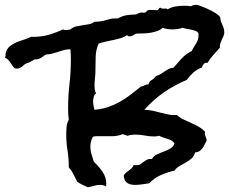

<svg xmlns="http://www.w3.org/2000/svg" viewBox="-200 -825 965 809"><path d="M745.1 -688.5Q745.1 -679.7 741.2 -671.9L734.4 -657.2Q731.4 -650.4 728.5 -642.6Q725.6 -634.8 726.6 -624Q712.9 -608.4 699.2 -593.8Q685.5 -579.1 674.8 -560.5Q664.1 -561.5 658.7 -555.7Q653.3 -549.8 650.4 -540Q629.9 -533.2 614.3 -519Q598.6 -504.9 586.9 -488.3Q535.2 -466.8 490.2 -435.5Q445.3 -404.3 408.2 -362.3Q425.8 -362.3 442.9 -358.4Q460 -354.5 477.1 -350.1Q494.1 -345.7 510.7 -342.3Q527.3 -338.9 544.9 -340.8Q557.6 -329.1 573.7 -321.3Q589.8 -313.5 606 -306.6Q622.1 -299.8 637.2 -291Q652.3 -282.2 664.1 -269.5Q664.1 -267.6 663.6 -266.1Q663.1 -264.6 663.1 -262.7Q663.1 -254.9 667 -247.6Q670.9 -240.2 670.9 -232.4Q666 -224.6 662.1 -215.8Q658.2 -207 652.8 -200.2Q647.5 -193.4 640.6 -188.5Q633.8 -183.6 622.1 -182.6Q617.2 -166 606.4 -156.7Q595.7 -147.5 582.5 -140.1Q569.3 -132.8 556.6 -125.5Q543.9 -118.2 535.2 -106.4Q505.9 -99.6 478 -87.4Q450.2 -75.2 428.7 -52.7Q414.1 -50.8 398.9 -48.3Q383.8 -45.9 369.1 -45.9Q348.6 -45.9 335.9 -54.2Q323.2 -62.5 321.3 -85Q324.2 -91.8 330.1 -96.7L342.8 -106.4Q349.6 -111.3 355 -116.7Q360.4 -122.1 363.3 -129.9Q365.2 -129.9 368.2 -129.4Q371.1 -128.9 374 -128.9Q385.7 -128.9 392.6 -133.8Q399.4 -138.7 405.8 -143.6Q412.1 -148.4 419.9 -152.3Q427.7 -156.2 440.4 -155.3Q447.3 -168 460.9 -174.3Q474.6 -180.7 489.3 -186Q503.9 -191.4 517.1 -198.7Q530.3 -206.1 535.2 -220.7Q530.3 -228.5 522.5 -232.9Q514.6 -237.3 504.9 -240.2L486.3 -246.1Q477.5 -249 470.7 -252.9Q460 -250 450.2 -250Q429.7 -250 410.2 -253.9Q390.6 -257.8 370.1 -257.8Q351.6 -257.8 337.9 -252.9Q333 -253.9 327.6 -255.9Q322.3 -257.8 317.4 -259.8Q294.9 -251 270.5 -251H207Q199.2 -251 191.4 -249Q180.7 -229.5 180.7 -207Q180.7 -190.4 185.5 -175.3Q190.4 -160.2 195.3 -143.6Q214.8 -126 231.4 -102.1Q248 -78.1 248 -49.8Q248 -43 247.1 -39.1Q237.3 -45.9 221.7 -45.9Q208 -45.9 195.8 -42Q183.6 -38.1 169.9 -36.1Q159.2 -41 147.5 -46.4Q135.7 -51.8 125 -59.6Q117.2 -76.2 109.4 -91.3Q101.6 -106.4 89.8 -120.1V-124Q89.8 -158.2 84.5 -191.4Q79.1 -224.6 79.1 -258.8Q79.1 -274.4 80.6 -290.5Q82 -306.6 89.8 -320.3Q86.9 -343.8 86.9 -369.1Q86.9 -419.9 92.8 -470.7Q98.6 -521.5 98.6 -574.2Q98.6 -585 98.1 -595.7Q97.7 -606.4 96.7 -617.2H92.8Q80.1 -617.2 68.4 -613.8Q56.6 -610.4 44.9 -606.4Q33.2 -602.5 20.5 -599.1Q7.8 -595.7 -4.9 -595.7Q-12.7 -591.8 -17.6 -587.9Q-22.5 -584 -27.3 -581.1Q-32.2 -578.1 -38.6 -576.2Q-44.9 -574.2 -53.7 -575.2Q-64.5 -568.4 -70.8 -564.9Q-77.1 -561.5 -88.9 -557.6Q-94.7 -555.7 -98.6 -551.8L-106.4 -544.9Q-110.4 -542 -115.2 -539.1Q-120.1 -536.1 -127.9 -536.1Q-134.8 -536.1 -137.7 -537.1Q-143.6 -542 -147.9 -548.8Q-152.3 -555.7 -156.7 -562Q-161.1 -568.4 -166.5 -573.7Q-171.9 -579.1 -179.7 -582Q-175.8 -586.9 -176.3 -590.3Q-176.8 -593.8 -176.8 -598.6Q-176.8 -601.6 -175.8 -602.5Q-170.9 -620.1 -158.2 -630.4Q-145.5 -640.6 -129.9 -647Q-114.3 -653.3 -98.1 -658.2Q-82 -663.1 -68.4 -669.9Q-30.3 -668.9 1 -677.2Q32.2 -685.5 65.4 -701.2Q71.3 -698.2 77.1 -698.2Q82 -698.2 86.9 -699.2L96.7 -701.2Q108.4 -710.9 122.1 -713.9Q135.7 -716.8 149.4 -718.8Q163.1 -720.7 175.8 -723.1Q188.5 -725.6 198.2 -733.4H202.1Q225.6 -733.4 249.5 -741.2Q273.4 -749 295.9 -747.1Q315.4 -757.8 332 -760.7Q348.6 -763.7 370.1 -763.7Q375 -763.7 381.8 -768.1Q388.7 -772.5 398.4 -772.5Q400.4 -772.5 401.9 -772Q403.3 -771.5 405.3 -771.5Q414.1 -771.5 417.5 -777.3Q420.9 -783.2 435.5 -783.2Q442.4 -783.2 448.2 -782.7Q454.1 -782.2 460 -782.2Q466.8 -782.2 468.8 -787.6Q470.7 -793 477.5 -792Q480.5 -788.1 487.3 -788.6Q494.1 -789.1 498 -789.1Q504.9 -789.1 505.9 -785.2Q521.5 -794.9 540.5 -797.9Q559.6 -800.8 577.1 -800.8Q584 -800.8 590.8 -800.3Q597.7 -799.8 605.5 -798.8Q614.3 -804.7 626 -804.7Q632.8 -804.7 647.9 -798.8Q663.1 -793 679.7 -785.2Q696.3 -777.3 710 -768.6Q723.6 -759.8 726.6 -753.9Q728.5 -752 729 -745.1Q729.5 -738.3 731.4 -733.4Q736.3 -721.7 740.7 -711.4Q745.1 -701.2 745.1 -688.5ZM636.7 -677.7Q636.7 -679.7 636.2 -682.1Q635.7 -684.6 635.7 -686.5Q630.9 -692.4 622.6 -695.3Q614.3 -698.2 605 -700.2Q595.7 -702.1 586.4 -703.6Q577.1 -705.1 570.3 -708Q549.8 -701.2 525.4 -701.2Q502.9 -701.2 485.4 -708Q476.6 -699.2 462.9 -694.3Q449.2 -689.5 434.1 -687Q418.9 -684.6 403.8 -684.1Q388.7 -683.6 377 -683.6Q373 -683.6 363.3 -677.7Q353.5 -671.9 345.7 -671.9Q339.8 -671.9 335 -676.8Q326.2 -669.9 310.5 -665Q294.9 -660.2 278.3 -656.7Q261.7 -653.3 244.6 -649.4Q227.5 -645.5 215.8 -641.6Q204.1 -616.2 203.1 -586.4Q202.1 -556.6 202.1 -528.3Q202.1 -511.7 200.2 -496.1Q198.2 -480.5 198.2 -463.9Q198.2 -456.1 199.2 -447.8Q200.2 -439.5 205.1 -431.6Q197.3 -425.8 194.8 -416.5Q192.4 -407.2 192.4 -398.4Q192.4 -387.7 194.3 -378.9Q196.3 -370.1 198.2 -362.3Q229.5 -365.2 255.4 -374Q281.2 -382.8 304.2 -395.5Q327.1 -408.2 348.6 -424.8Q370.1 -441.4 393.6 -460Q403.3 -461.9 409.7 -465.8Q416 -469.7 425.8 -469.7Q429.7 -483.4 440.4 -488.8Q451.2 -494.1 457 -504.9Q468.8 -507.8 477.1 -513.2Q485.4 -518.6 493.2 -523.9Q501 -529.3 510.3 -534.2Q519.5 -539.1 531.2 -540Q547.9 -559.6 565.9 -579.1Q584 -598.6 608.4 -610.4Q612.3 -620.1 617.2 -627.4Q622.1 -634.8 626.5 -642.1Q630.9 -649.4 633.8 -657.7Q636.7 -666 636.7 -677.7Z"/></svg>

Font: Rock Salt
Style: Regular
Weight: 400
Version: Version 1.001